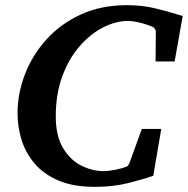

<svg xmlns="http://www.w3.org/2000/svg" viewBox="-20 -707 727 743"><path d="M687 -645 655.8 -469.2H582L583 -581.1Q584 -586.9 579.8 -594.5Q575.7 -602.1 567.9 -604Q562.5 -606.9 546.1 -612.3Q529.8 -617.7 510.5 -621.8Q491.2 -626 476.1 -626Q428.7 -626 379.4 -601.1Q330.1 -576.2 288.3 -528.3Q246.6 -480.5 221.2 -412.1Q195.8 -343.8 195.8 -256.8Q195.8 -181.2 223.9 -134.3Q252 -87.4 294.4 -66.2Q336.9 -44.9 379.9 -44.9Q401.4 -44.9 427.7 -50.3Q454.1 -55.7 462.9 -60.1Q470.7 -61 474.9 -65.9Q479 -70.8 481 -76.2L528.8 -208H604L573.2 -26.9Q534.7 -13.2 476.1 1.5Q417.5 16.1 347.2 16.1Q262.7 16.1 205.3 -8.8Q147.9 -33.7 113.3 -75Q78.6 -116.2 63.2 -166.5Q47.9 -216.8 47.9 -268.1Q47.9 -345.2 76.7 -419.9Q105.5 -494.6 160.2 -554.9Q214.8 -615.2 293.2 -651.1Q371.6 -687 471.2 -687Q528.8 -687 578.4 -675.3Q627.9 -663.6 687 -645Z"/></svg>

Font: Charis
Style: Bold Italic
Weight: 700
Italic angle: -11°
Designer: Walt Agee, Miriam Martin, Annie Olsen, Victor Gaultney, Lorna Priest, Alan Ward, Bob Hallissy, Martin Hosken, Sharon Cor
Foundry: SIL Global
Version: Version 7.000